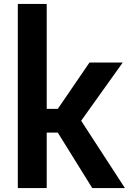

<svg xmlns="http://www.w3.org/2000/svg" viewBox="-20 -950 651 970"><path d="M70 0V-930H216V-400H272L432 -634H600L390 -340L611 0H446L272 -280H216V0Z"/></svg>

Font: Matangi Black
Style: Regular
Weight: 900
Designer: Prashant Pant
Foundry: The Graphic Ant
Version: Version 3.002